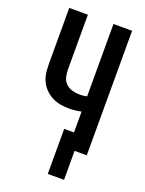

<svg xmlns="http://www.w3.org/2000/svg" viewBox="-166 -815 807 1065"><g transform="rotate(20 237.5 -282.0)"><path d="M255 171V-95H313V-218Q295 -214 276.5 -212Q258 -210 240 -210Q214 -210 187.5 -215Q161 -220 138 -232.5Q115 -245 96.5 -264.5Q78 -284 67.5 -308.5Q57 -333 54.5 -359.5Q52 -386 52 -412V-735H162V-412Q162 -390 167 -368.5Q172 -347 187.5 -331.5Q203 -316 224.5 -309.5Q246 -303 268 -303Q279 -303 290.5 -304Q302 -305 313 -308V-735H423V0H351V171Z"/></g></svg>

Font: Iosevka QP
Style: Bold
Weight: 700
Designer: Belleve Invis
Foundry: Belleve Invis
Version: Version 20.0.0; ttfautohint (v1.8.4)